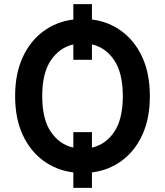

<svg xmlns="http://www.w3.org/2000/svg" viewBox="-20 -829 800 931"><path d="M425.8 -808.9V-734.4Q507.5 -724.1 570.8 -677Q634.2 -630 670.5 -550.4Q706.7 -470.9 706.7 -362.9Q706.7 -255 670.5 -175.8Q634.2 -96.6 570.8 -49.9Q507.5 -3.2 425.8 7.1V82H335.6V7.1Q253.6 -3.2 189.8 -50.1Q126.1 -96.9 89.7 -176.1Q53.3 -255.3 53.3 -362.9Q53.3 -470.9 89.7 -550.4Q126.1 -630 189.8 -677Q253.6 -724.1 335.6 -734.4V-808.9ZM425.8 -188.2V-113.3Q491.8 -127.8 533.6 -189.1Q575.3 -250.4 575.6 -362.9Q575.3 -475.5 533.6 -537.3Q491.8 -599.1 425.8 -613.6V-539.1H335.6V-613.6Q269.2 -598.7 226.9 -536.9Q184.7 -475.1 184.7 -362.9Q184.7 -250.4 227.1 -189.1Q269.5 -127.8 335.6 -113.3V-188.2Z"/></svg>

Font: Inter UI Semi Bold
Style: Regular
Weight: 600
Designer: Rasmus Andersson
Foundry: rsms
Version: 3.2;8d6f07862